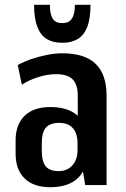

<svg xmlns="http://www.w3.org/2000/svg" viewBox="-20 -771 523 800"><path d="M304 -187V-373Q304 -419 282.5 -440.5Q261 -462 214 -462Q179 -462 140 -450Q101 -438 71 -418L54 -500Q81 -515 112.5 -525.5Q144 -536 177 -542.5Q210 -549 239 -549Q333 -549 378.5 -505Q424 -461 424 -373V0H335ZM189 9Q120 9 82.5 -27.5Q45 -64 45 -131V-186Q45 -252 82.5 -288.5Q120 -325 190 -325Q263 -325 303 -289.5Q343 -254 343 -187V-132Q343 -64 303 -27.5Q263 9 189 9ZM225 -58Q260 -58 281.5 -82Q303 -106 303 -145V-174Q303 -215 283.5 -237Q264 -259 227 -259Q188 -259 171 -239Q154 -219 154 -173V-144Q154 -98 170.5 -78Q187 -58 225 -58ZM236 -593Q201 -593 175.5 -608Q150 -623 136 -658Q122 -693 122 -751H188Q188 -722 194 -705.5Q200 -689 210.5 -682Q221 -675 235 -675H243Q267 -675 279.5 -693.5Q292 -712 292 -751H357Q357 -693 343.5 -658.5Q330 -624 304 -608.5Q278 -593 244 -593Z"/></svg>

Font: Pathway Extreme Condensed SemiBold
Style: Regular
Weight: 600
Width: 3
Version: Version 1.001;gftools[0.9.26]